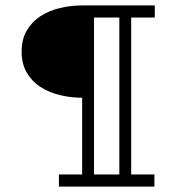

<svg xmlns="http://www.w3.org/2000/svg" viewBox="-20 -691 633 711"><path d="M198.2 -44.9H284.2V-329.1Q241.7 -329.1 201.4 -338.9Q161.1 -348.6 129.6 -369.1Q98.1 -389.6 79.1 -422.1Q60.1 -454.6 60.1 -500Q60.1 -545.4 79.1 -577.9Q98.1 -610.4 129.6 -630.9Q161.1 -651.4 201.4 -661.1Q241.7 -670.9 284.2 -670.9H553.2V-626H465.8V-44.9H551.8V0H198.2ZM328.1 -44.9H421.9V-626H328.1Z"/></svg>

Font: Stint Ultra Expanded
Style: Regular
Weight: 400
Width: 7
Designer: Astigmatic (AOETI)
Foundry: Astigmatic (AOETI)
Version: Version 1.000